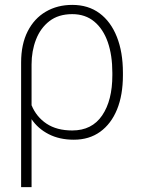

<svg xmlns="http://www.w3.org/2000/svg" viewBox="-20 -558 589 781"><path d="M65.9 203.1V-303.7Q65.9 -377.9 92.5 -430.4Q119.1 -482.9 166.3 -510.5Q213.4 -538.1 273.9 -538.1Q338.9 -538.1 384.8 -504.2Q430.7 -470.2 455.3 -408.2Q480 -346.2 480 -262.2V-252Q480 -171.4 456.1 -112.8Q432.1 -54.2 387.5 -22Q342.8 10.3 280.3 10.3Q222.2 10.3 178.2 -12.2Q134.3 -34.7 108.4 -73.2V203.1ZM273.9 -27.3Q354 -27.3 395.5 -88.4Q437 -149.4 437 -252V-262.2Q437 -333 418.5 -386.5Q399.9 -439.9 363.5 -470.2Q327.1 -500.5 273.9 -500.5Q217.8 -500.5 181.2 -472.2Q144.5 -443.8 126.5 -397.2Q108.4 -350.6 108.4 -295.9V-129.9Q127.9 -82.5 169.4 -54.9Q210.9 -27.3 273.9 -27.3Z"/></svg>

Font: Roboto Slab ExtraLight
Style: Regular
Weight: 250
Designer: Google
Version: Version 2.000; ttfautohint (v1.8.1.43-b0c9)